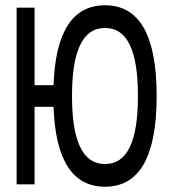

<svg xmlns="http://www.w3.org/2000/svg" viewBox="-20 -699 640 728"><path d="M43 -670V0H111V-294H183C190 -91 256 9 378 9C509 9 574 -105 574 -335C574 -565 509 -679 378 -679C256 -679 190 -579 183 -376H111V-670ZM253 -335C253 -507 294 -593 378 -593C463 -593 503 -507 503 -335C503 -163 463 -77 378 -77C294 -77 253 -163 253 -335Z"/></svg>

Font: LT Wave Mono
Style: Regular
Weight: 400
Designer: Daniel Lyons
Version: Version 2.5 (Glyphs App)